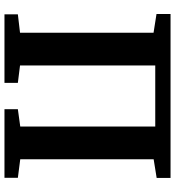

<svg xmlns="http://www.w3.org/2000/svg" viewBox="18 -801 783 859"><g transform="rotate(90 409.5 -371.5)"><path d="M42.6 -743H776.2V-680.9L692.4 -667.4V-70.6L775.6 -59.9V0H468.5V-59.9L546 -70.6V-674.6H272.8V-69.6L350.6 -59.9V0H44V-59.9L126.4 -69.6V-667L42.6 -680.2Z"/></g></svg>

Font: Merriweather Light
Style: Regular
Weight: 300
Designer: Eben Sorkin
Foundry: Eben Sorkin
Version: Version 2.100